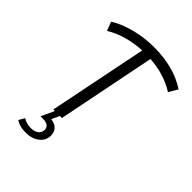

<svg xmlns="http://www.w3.org/2000/svg" viewBox="-260 -831 1175 1175"><g transform="rotate(45 328.0 -243.0)"><path d="M622 -571Q530 -630 403 -639L275 0H201L330 -640Q263 -637 202 -619.5Q141 -602 93 -572L71 -630Q131 -667 208.5 -686.5Q286 -706 367 -706Q540 -706 656 -629ZM95 197 117 159Q143 178 184 178Q216 178 234 163.5Q252 149 252 125Q252 106 238 95.5Q224 85 197 85H175L217 -6H260L234 51Q268 55 286 74Q304 93 304 122Q304 166 269.5 193Q235 220 179 220Q127 220 95 197Z"/></g></svg>

Font: Montserrat Alternates
Style: Italic
Weight: 400
Italic angle: -11.3°
Designer: Julieta Ulanovsky
Foundry: Julieta Ulanovsky
Version: Version 7.200